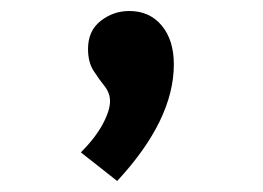

<svg xmlns="http://www.w3.org/2000/svg" viewBox="-20 -159 478 349"><path d="M193 170 127 118Q153 92 166.5 67Q180 42 180 25Q180 10 170 -2.5Q160 -15 150 -30.5Q140 -46 140 -70Q140 -103 163 -121Q186 -139 215 -139Q252 -139 274 -112.5Q296 -86 296 -42Q296 59 193 170Z"/></svg>

Font: Inconsolata SemiCondensed ExtraBold
Style: Regular
Weight: 800
Width: 4
Monospace: yes
Designer: Raph Levien, Cyreal, Brenton Simpson
Foundry: Raph Levien, Cyreal, Google
Version: Version 3.100; ttfautohint (v1.8.4.7-5d5b)